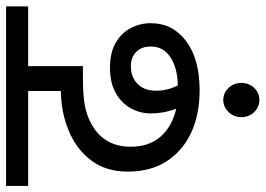

<svg xmlns="http://www.w3.org/2000/svg" viewBox="-138 -524 854 617"><g transform="rotate(-90 288.5 -215.0)"><path d="M307 0Q229 0 170.5 -27.5Q112 -55 79 -106.5Q46 -158 46 -231Q46 -301 82 -348.5Q118 -396 177 -420.5Q236 -445 305 -446V-551H0V-622H577V-551H385V-375H346Q282 -375 247.5 -366.5Q213 -358 188 -341Q158 -322 142 -292Q126 -262 126 -221Q126 -163 158 -126Q190 -89 248 -75Q233 -115 233 -157Q233 -191 249.5 -221Q266 -251 298.5 -269.5Q331 -288 380 -288Q429 -288 460.5 -269.5Q492 -251 507.5 -221Q523 -191 523 -157Q523 -87 465.5 -43.5Q408 0 307 0ZM306 -140Q306 -103 323 -70Q378 -71 413 -93.5Q448 -116 448 -157Q448 -187 430.5 -204Q413 -221 385 -221Q350 -221 328 -199.5Q306 -178 306 -140ZM221 134Q221 110 237.5 93Q254 76 276 76Q299 76 315 93Q331 110 331 134Q331 159 315 175.5Q299 192 276 192Q254 192 237.5 175.5Q221 159 221 134Z"/></g></svg>

Font: Noto Sans Living
Style: Regular
Weight: 400
Designer: Monotype Design Team
Foundry: Monotype Imaging Inc.
Version: Version 2.013; ttfautohint (v1.8.4.7-5d5b)